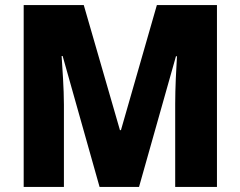

<svg xmlns="http://www.w3.org/2000/svg" viewBox="-20 -734 944 754"><path d="M371 0H526L671 -513H675C672 -466 668 -388 668 -326V0H832V-714H596L455 -223H451L309 -714H73V0H231V-323C231 -387 225 -465 222 -514H226Z"/></svg>

Font: Noto Sans Bengali SemiCondensed ExtraBold
Style: Regular
Weight: 800
Width: 4
Designer: Joana Ranito - Universal Thirst; Jelle Bosma - Monotype Design Team
Foundry: Universal Thirst ehf.
Version: Version 3.000